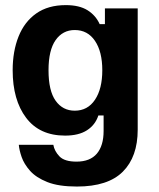

<svg xmlns="http://www.w3.org/2000/svg" viewBox="-20 -532 607 732"><path d="M273.3 179.2Q203.3 179.2 160.4 162.1Q117.5 145 94.6 119.2Q71.7 93.3 62.5 66.7Q53.3 40 51.7 20H183.3Q187.5 44.2 206.7 64.2Q225.8 84.2 271.7 84.2Q323.3 84.2 349.2 53.8Q375 23.3 375 -32.5V-91.7H355Q343.3 -55.8 311.7 -35.4Q280 -15 228.3 -15Q130.8 -15 79.6 -82.9Q28.3 -150.8 28.3 -264.2Q28.3 -336.7 50.8 -392.9Q73.3 -449.2 118.3 -480.8Q163.3 -512.5 230.8 -512.5Q282.5 -512.5 313.8 -492.9Q345 -473.3 360 -440H380V-500H505V-37.5Q505 65.8 448.3 122.5Q391.7 179.2 273.3 179.2ZM265 -110Q314.2 -110 342.1 -151.7Q370 -193.3 370 -264.2Q370 -335 342.1 -376.2Q314.2 -417.5 265 -417.5Q219.2 -417.5 192.1 -379.2Q165 -340.8 165 -264.2Q165 -185.8 192.1 -147.9Q219.2 -110 265 -110Z"/></svg>

Font: Familjen Grotesk Variable
Style: Regular
Weight: 400
Designer: Anders Wikstroem, Jonas Baeckman, Matilda Gysing, Kristian Moeller
Foundry: Familjen STHLM AB
Version: Version 2.000